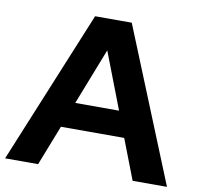

<svg xmlns="http://www.w3.org/2000/svg" viewBox="-82 -782 897 864"><g transform="rotate(10 366.0 -350.0)"><path d="M-3.9 0 284 -700H451.4L735.8 0H578.8L508 -183.5H218.8L146.9 0ZM263.7 -300.3H463.8L364.5 -558.2Z"/></g></svg>

Font: Red Hat Display
Style: Regular
Weight: 300
Designer: Pentagram, MCKL
Foundry: Pentagram, MCKL
Version: Version 1.023